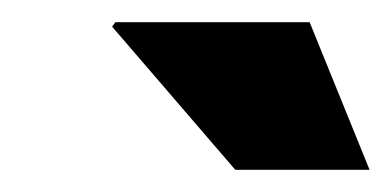

<svg xmlns="http://www.w3.org/2000/svg" viewBox="-20 -745 353 173"><path d="M192 -592 81 -721 84 -725H259L313 -592Z"/></svg>

Font: Archivo SemiCondensed Black
Style: Italic
Weight: 900
Width: 4
Italic angle: -10°
Designer: Hector Gatti
Foundry: Omnibus-Type
Version: Version 2.001